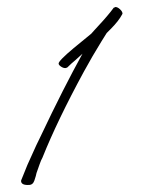

<svg xmlns="http://www.w3.org/2000/svg" viewBox="-20 -868 409 547"><path d="M59 -341Q40 -341 40 -353L41 -356Q42 -359 46.5 -369.5Q51 -380 58 -398Q66 -415 74.5 -434.5Q83 -454 94 -476Q129 -550 159 -609Q189 -668 215 -715L194 -696Q189 -692 183.5 -687Q178 -682 172 -676Q168 -674 166 -674Q160 -674 153.5 -678.5Q147 -683 147 -687Q147 -695 190 -731L240 -772Q243 -776 248 -781Q253 -786 259 -793Q273 -808 284.5 -821.5Q296 -835 304 -846Q305 -846 305.5 -846.5Q306 -847 307 -847Q307 -847 307.5 -847.5Q308 -848 309 -848Q315 -848 322 -841.5Q329 -835 329 -829L328 -827Q318 -808 295 -785L284 -774Q283 -773 269 -750Q256 -729 243.5 -707.5Q231 -686 219 -664Q143 -524 101 -419Q97 -412 93 -400.5Q89 -389 84 -375Q83 -371 82 -366.5Q81 -362 79 -357Q78 -353 75.5 -348.5Q73 -344 68 -342Q66 -341 59 -341Z"/></svg>

Font: Oooh Baby
Style: Regular
Weight: 400
Designer: Robert E. Leuschke
Foundry: Robert E. Leuschke
Version: Version 1.011; ttfautohint (v1.8.3)